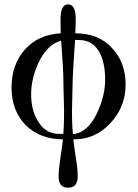

<svg xmlns="http://www.w3.org/2000/svg" viewBox="-20 -625 634 882"><path d="M325 -442Q314 -283 314 -263Q314 -243 311.5 -154.5Q309 -66 315 -9Q384 -15 427 -108Q463 -186 463 -259.5Q463 -333 439 -381Q407 -441 345 -441Q331 -441 325 -442ZM337 185Q337 239 291 237Q249 237 249 185Q249 156 258.5 93.5Q268 31 269 17V15Q165 15 98 -50Q33 -117 33 -222.5Q33 -328 94 -397Q155 -466 259 -472Q258 -494 258 -535Q258 -605 293 -605Q328 -605 328 -535Q328 -516 326 -472Q433 -472 494 -405Q557 -339 557 -236.5Q557 -134 486.5 -58.5Q416 17 316 15L317 17Q320 47 328.5 99.5Q337 152 337 185ZM261 -438Q197 -422 156 -335Q123 -263 123 -191.5Q123 -120 153 -71Q187 -10 251 -10H271Q276 -80 273.5 -155.5Q271 -231 271 -266Q271 -301 261 -438Z"/></svg>

Font: GFS Didot
Style: Regular
Weight: 400
Designer: Takis Katsoulidis and George D. Matthiopoulos
Foundry: Takis Katsoulidis and George D. Matthiopoulos
Version: Version 1.0